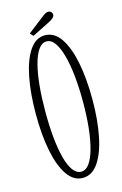

<svg xmlns="http://www.w3.org/2000/svg" viewBox="-126 -873 598 939"><g transform="rotate(-15 173.0 -403.5)"><path d="M172.5 11Q126 11 94.2 -35.8Q62.5 -82.5 46.5 -163.5Q30.5 -244.5 30.5 -349Q30.5 -454 46.5 -535.5Q62.5 -617 94.2 -664Q126 -711 172.5 -711Q220 -711 252 -664Q284 -617 300.2 -535.5Q316.5 -454 316.5 -349Q316.5 -244.5 300.2 -163.5Q284 -82.5 252 -35.8Q220 11 172.5 11ZM172.5 -20.5Q196.5 -20.5 214.2 -45Q232 -69.5 244.2 -114Q256.5 -158.5 262.8 -218.5Q269 -278.5 269 -349Q269 -419.5 262.8 -479.8Q256.5 -540 244.2 -584.8Q232 -629.5 214.2 -654.8Q196.5 -680 172.5 -680Q149 -680 131.2 -654.8Q113.5 -629.5 101.8 -584.8Q90 -540 84.2 -479.8Q78.5 -419.5 78.5 -349Q78.5 -278.5 84.2 -218.5Q90 -158.5 101.8 -114Q113.5 -69.5 131.2 -45Q149 -20.5 172.5 -20.5ZM118.5 -722.5 104 -738.5 188.5 -804Q195.5 -809.5 203.5 -813.8Q211.5 -818 218.5 -818Q224 -818 228.8 -815.2Q233.5 -812.5 236 -807.5Q238.5 -803.5 238.5 -798.5Q238.5 -789 229.2 -781Q220 -773 208 -767.5Z"/></g></svg>

Font: Imbue Thin 10pt ExtraLight
Style: Regular
Weight: 250
Version: Version 1.102